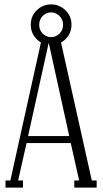

<svg xmlns="http://www.w3.org/2000/svg" viewBox="-20 -848 467 868"><path d="M255.9 -655.8 395 -32.2H417V0H315.9V-32.2H337.9L299.8 -201.2H100.1L62 -32.2H84V0H4.9V-32.2H26.9L165 -655.8Q144 -668.5 131.6 -689Q119.1 -709.5 119.1 -735.8Q119.1 -775.9 146.5 -802Q173.8 -828.1 210.9 -828.1Q248 -828.1 275.6 -802Q303.2 -775.9 303.2 -735.8Q303.2 -709 290.3 -688.5Q277.3 -668 255.9 -655.8ZM157.2 -735.8Q157.2 -711.9 173.3 -696Q189.5 -680.2 210.9 -680.2Q232.4 -680.2 248.8 -696Q265.1 -711.9 265.1 -735.8Q265.1 -759.8 248.8 -775.9Q232.4 -792 210.9 -792Q189.5 -792 173.3 -776.1Q157.2 -760.3 157.2 -735.8ZM200.2 -654.8 106.9 -232.9H293Z"/></svg>

Font: Margherita Light
Style: Regular
Weight: 300
Designer: James Puckett
Foundry: Dunwich Type Founders
Version: Version 1.008;hotconv 1.0.109;makeotfexe 2.5.65596